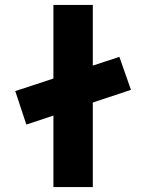

<svg xmlns="http://www.w3.org/2000/svg" viewBox="-20 -760 590 780"><path d="M87 -254 42 -390 465 -529 512 -395ZM197 0V-740H357V0Z"/></svg>

Font: Lexend Mega
Style: Bold
Weight: 700
Version: Version 1.007